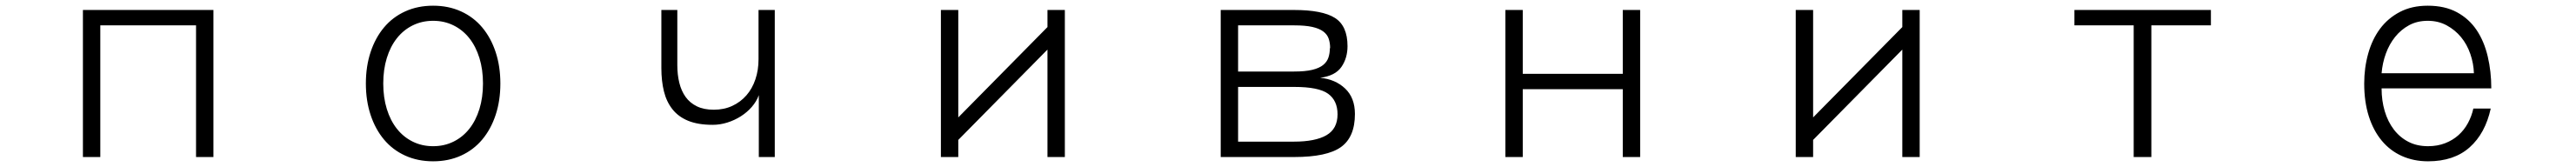

<svg xmlns="http://www.w3.org/2000/svg" viewBox="-20 -511 9040 586"><path d="M729 40H668V-422H332V40H271V-476H729Z M1675 -218Q1675 -267 1662.5 -307.5Q1650 -348 1627 -377Q1604 -406 1571.5 -422Q1539 -438 1500 -438Q1461 -438 1428.5 -422Q1396 -406 1373 -377Q1350 -348 1337.5 -307.5Q1325 -267 1325 -218Q1325 -169 1337.5 -128.5Q1350 -88 1373 -59Q1396 -30 1428.5 -14Q1461 2 1500 2Q1539 2 1571.5 -14Q1604 -30 1627 -59Q1650 -88 1662.5 -128.5Q1675 -169 1675 -218ZM1736 -218Q1736 -158 1719.5 -108Q1703 -58 1672.5 -21.5Q1642 15 1598 35Q1554 55 1500 55Q1446 55 1402 35Q1358 15 1327.5 -21.5Q1297 -58 1280.5 -108Q1264 -158 1264 -218Q1264 -278 1280.5 -328Q1297 -378 1327.5 -414.5Q1358 -451 1402 -471Q1446 -491 1500 -491Q1554 -491 1598 -471Q1642 -451 1672.5 -414.5Q1703 -378 1719.5 -328Q1736 -278 1736 -218Z M2699 40H2643V-177Q2635 -155 2618.5 -136Q2602 -117 2580 -103Q2558 -89 2532.5 -81Q2507 -73 2481 -73Q2430 -73 2395.5 -87Q2361 -101 2340 -127.5Q2319 -154 2310 -190.5Q2301 -227 2301 -272V-476H2357V-282Q2357 -249 2364 -220.5Q2371 -192 2386 -171Q2401 -150 2425.5 -138Q2450 -126 2485 -126Q2521 -126 2550 -139.5Q2579 -153 2599.5 -176.5Q2620 -200 2631 -232.5Q2642 -265 2642 -303V-476H2699Z M3717 40H3656V-337L3343 -20V40H3282V-476H3343V-99L3656 -416V-476H3717Z M4674 -110Q4674 -158 4641 -182Q4608 -206 4522 -206H4325V-14H4521Q4596 -14 4635 -36.5Q4674 -59 4674 -110ZM4648 -342Q4648 -360 4643 -375Q4638 -390 4624 -400.5Q4610 -411 4585.5 -416.5Q4561 -422 4522 -422H4325V-260H4521Q4561 -260 4585.5 -266Q4610 -272 4623.5 -283Q4637 -294 4642 -309Q4647 -324 4647 -342ZM4735 -111Q4735 -30 4686 5Q4637 40 4522 40H4264V-476H4521Q4621 -476 4665 -448Q4709 -420 4709 -349Q4709 -307 4687.5 -276Q4666 -245 4613 -238Q4666 -233 4700.5 -200.5Q4735 -168 4735 -111Z M5736 40H5675V-198H5324V40H5263V-476H5324V-252H5675V-476H5736Z M6717 40H6656V-337L6343 -20V40H6282V-476H6343V-99L6656 -416V-476H6717Z M7739 -422H7530V40H7468V-422H7260V-476H7739Z M8662 -254Q8661 -288 8649.5 -321.5Q8638 -355 8617 -380.5Q8596 -406 8566.5 -422Q8537 -438 8500 -438Q8463 -438 8434.5 -422.5Q8406 -407 8385.5 -381.5Q8365 -356 8353 -323Q8341 -290 8338 -254ZM8338 -201Q8338 -158 8349 -121Q8360 -84 8381 -56.5Q8402 -29 8432 -13.5Q8462 2 8501 2Q8534 2 8561 -8.5Q8588 -19 8608 -37Q8628 -55 8641 -79Q8654 -103 8660 -130H8721Q8702 -43 8647 6Q8592 55 8501 55Q8451 55 8409.5 36.5Q8368 18 8338.5 -17.5Q8309 -53 8293 -103.5Q8277 -154 8277 -218Q8277 -273 8291 -323Q8305 -373 8332.5 -410Q8360 -447 8402 -469Q8444 -491 8500 -491Q8560 -491 8602.5 -468Q8645 -445 8671.5 -405.5Q8698 -366 8710.5 -313Q8723 -260 8723 -201Z"/></svg>

Font: NanumGothicCoding
Style: Regular
Weight: 400
Monospace: yes
Designer: Kwon Bruce; Nicolas Noh; Sung-woo Choi; Go-un Cha; Soo-hyun Park;
Foundry: NHN Corporation
Version: Version 2.000;PS 1;hotconv 1.0.49;makeotf.lib2.0.14853